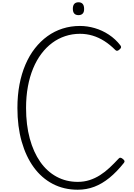

<svg xmlns="http://www.w3.org/2000/svg" viewBox="-20 -1648 1176 1687"><path d="M663 19Q542 19 444 -32Q346 -83 277 -177.5Q208 -272 170.5 -404Q133 -536 133 -699Q133 -809 151 -904.5Q169 -1000 203.5 -1080.5Q238 -1161 287 -1223.5Q336 -1286 397 -1330Q458 -1374 530 -1397Q602 -1420 683 -1420Q747 -1420 812.5 -1401Q878 -1382 936.5 -1343.5Q995 -1305 1038 -1249Q1046 -1238 1043.5 -1230Q1041 -1222 1030 -1213Q1018 -1202 1009 -1201.5Q1000 -1201 992 -1210Q946 -1256 896.5 -1287.5Q847 -1319 793.5 -1335Q740 -1351 683 -1351Q615 -1351 553 -1330.5Q491 -1310 438.5 -1271Q386 -1232 343.5 -1175.5Q301 -1119 271 -1046.5Q241 -974 225 -887Q209 -800 209 -699Q209 -551 241.5 -431Q274 -311 333.5 -226Q393 -141 477 -95.5Q561 -50 663 -50Q718 -50 766.5 -65.5Q815 -81 859 -109Q903 -137 943 -174.5Q983 -212 1021 -253Q1029 -263 1038.5 -262Q1048 -261 1060 -251Q1072 -241 1074 -233.5Q1076 -226 1068 -216Q1006 -138 941.5 -85.5Q877 -33 808.5 -7Q740 19 663 19ZM670 -1515Q645 -1515 632.5 -1529Q620 -1543 620 -1571Q620 -1599 632.5 -1613.5Q645 -1628 670 -1628Q694 -1628 706.5 -1613.5Q719 -1599 719 -1571Q720 -1543 707 -1529Q694 -1515 670 -1515Z"/></svg>

Font: Playwrite BE WAL Light
Style: Regular
Weight: 300
Version: Version 1.002